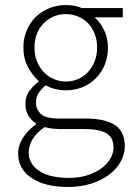

<svg xmlns="http://www.w3.org/2000/svg" viewBox="-20 -512 527 763"><path d="M249 231Q158 231 105 195Q52 159 52 98Q52 66 71 36Q90 6 123 -18V-22Q105 -33 93 -52Q81 -71 81 -99Q81 -131 99 -153.5Q117 -176 133 -187V-191Q110 -211 91.5 -245Q73 -279 73 -323Q73 -360 86 -391Q99 -422 122 -444.5Q145 -467 176 -479.5Q207 -492 242 -492Q262 -492 278 -488.5Q294 -485 305 -480H468V-443H356Q379 -423 394 -391.5Q409 -360 409 -322Q409 -285 396 -254Q383 -223 360.5 -200.5Q338 -178 307.5 -165.5Q277 -153 242 -153Q222 -153 200.5 -158Q179 -163 162 -173Q146 -160 134.5 -144Q123 -128 123 -104Q123 -78 142 -59.5Q161 -41 215 -41H318Q399 -41 437.5 -14.5Q476 12 476 69Q476 100 460 129.5Q444 159 414.5 181.5Q385 204 343 217.5Q301 231 249 231ZM242 -188Q267 -188 289.5 -197.5Q312 -207 329 -225Q346 -243 356 -268Q366 -293 366 -323Q366 -353 356 -378Q346 -403 329.5 -420Q313 -437 290 -446.5Q267 -456 242 -456Q216 -456 193.5 -446.5Q171 -437 154 -420Q137 -403 127 -378.5Q117 -354 117 -323Q117 -293 127 -268Q137 -243 154.5 -225Q172 -207 194.5 -197.5Q217 -188 242 -188ZM254 195Q294 195 327 184.5Q360 174 383 157Q406 140 418.5 118.5Q431 97 431 74Q431 34 402.5 17.5Q374 1 320 1H217Q209 1 192.5 -0.5Q176 -2 157 -7Q124 16 109 42Q94 68 94 94Q94 139 135.5 167Q177 195 254 195Z"/></svg>

Font: TypoPRO Source Sans Pro
Style: Regular
Weight: 300
Designer: Paul D. Hunt
Foundry: Adobe Systems Incorporated
Version: Version 2.020;PS 2.000;hotconv 1.0.86;makeotf.lib2.5.63406